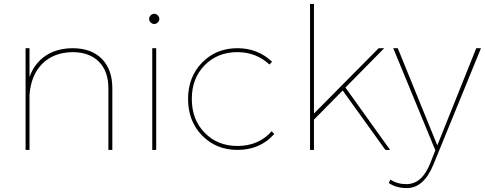

<svg xmlns="http://www.w3.org/2000/svg" viewBox="-20 -762 2465 976"><path d="M348 -517Q444 -517 497.5 -463Q551 -409 551 -313V0H531V-313Q531 -400 482.5 -448.5Q434 -497 348 -497Q252 -495 195 -438Q138 -381 130 -281V0H110V-517H130V-371Q155 -440 211 -478Q267 -516 348 -517Z M746 -684Q754 -692 764 -692Q774 -692 782 -684Q790 -676 790 -666Q790 -656 782 -648Q774 -640 764 -640Q754 -640 746 -648Q738 -656 738 -666Q738 -676 746 -684ZM754 -517H774V0H754Z M1350 -434Q1281 -497 1187 -497Q1086 -497 1020.5 -430.5Q955 -364 955 -259Q955 -154 1020.5 -87Q1086 -20 1187 -20Q1295 -20 1361 -95L1374 -81Q1303 0 1187 0Q1079 0 1007.5 -73Q936 -146 936 -259Q936 -371 1007.5 -444Q1079 -517 1187 -517Q1291 -517 1363 -448Z M1939 0 1722 -302 1576 -154V0H1556V-742H1576V-185L1905 -517H1933L1736 -317L1963 0Z M2183 75Q2134 194 2048 194Q1993 194 1956 168L1965 151Q1999 174 2046 174Q2125 174 2167 68L2193 2L1979 -517H2002L2203 -23L2401 -517H2425Z"/></svg>

Font: Montserrat arm Thin
Style: Regular
Weight: 250
Designer: Julieta Ulanovsky
Foundry: Julieta Ulanovsky
Version: Version 6.000;PS 006.000;hotconv 1.0.88;makeotf.lib2.5.64775